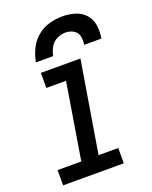

<svg xmlns="http://www.w3.org/2000/svg" viewBox="-140 -821 712 898"><g transform="rotate(-20 216.0 -372.0)"><path d="M16 0H318V-76H220L295 -530H98V-455H196L134 -76H16ZM93 -584H179Q183 -606 194.5 -626.5Q206 -647 227 -657.5Q248 -668 270 -668Q292 -668 310 -657.5Q328 -647 332.5 -626.5Q337 -606 333 -584H419Q425 -616 420.5 -648Q416 -680 395.5 -703Q375 -726 345 -735Q315 -744 283 -744Q250 -744 217 -735Q184 -726 156.5 -703Q129 -680 114 -648.5Q99 -617 93 -584Z"/></g></svg>

Font: Iosevka Sparkle Oblique
Style: Regular
Weight: 400
Italic angle: -9°
Designer: Belleve Invis
Foundry: Belleve Invis
Version: Version 4.5.0; ttfautohint (v1.8.3)